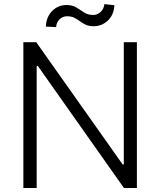

<svg xmlns="http://www.w3.org/2000/svg" viewBox="-20 -938 800 958"><path d="M663 -727.3V0H598.4L168.7 -609H163V0H96.6V-727.3H160.9L592 -117.5H597.7V-727.3ZM259.9 -802.6 208.8 -805.4Q210.6 -853 240.1 -883Q269.5 -913 312.1 -913Q341.3 -913 361.2 -900.6Q381 -888.1 400 -875.7Q419 -863.3 444.6 -863.3Q466.3 -863.3 482.6 -878.9Q498.9 -894.5 500.7 -917.6L550.8 -911.9Q548.3 -864.3 518.5 -835.8Q488.6 -807.2 447.4 -807.2Q423.7 -807.2 407.7 -814.6Q391.7 -822.1 378.6 -832Q365.4 -842 350.7 -849.4Q335.9 -856.9 315 -856.9Q292.3 -856.9 276.8 -841.3Q261.4 -825.6 259.9 -802.6Z"/></svg>

Font: Inter UI Light
Style: Regular
Weight: 300
Designer: Rasmus Andersson
Foundry: rsms
Version: 3.2;8d6f07862